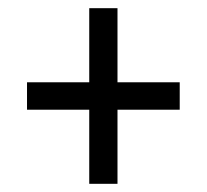

<svg xmlns="http://www.w3.org/2000/svg" viewBox="-20 -592 505 469"><path d="M198 -143H267V-324H419V-391H267V-572H198V-391H46V-324H198Z"/></svg>

Font: Noto Serif Bengali Condensed
Style: Bold
Weight: 700
Width: 3
Designer: Juan Bruce, Universal Thirst, Indian Type Foundry and the Monotype Design Team.
Foundry: Monotype Imaging Inc.
Version: Version 2.003